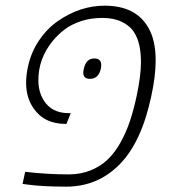

<svg xmlns="http://www.w3.org/2000/svg" viewBox="-20 -660 621 689"><path d="M215.8 -215.3Q138.2 -215.3 99.6 -272.5Q73.7 -310.1 73.7 -363.3Q73.7 -389.6 80.1 -419.4Q91.3 -472.7 120.6 -515.6Q149.9 -558.6 188.5 -585Q267.6 -639.6 355.5 -639.6Q467.8 -639.6 512.7 -560.1Q538.6 -515.1 538.6 -443.4Q538.6 -387.2 522.9 -314.9Q487.8 -149.4 408.9 -69.8Q330.1 9.8 217.8 9.8Q133.3 9.8 79.1 2.4L61 0L70.3 -43.5Q148.9 -34.2 226.6 -34.2Q269 -34.2 304.4 -48.3Q339.8 -62.5 365.5 -86.7Q391.1 -110.8 411.6 -147.2Q432.1 -183.6 445.8 -224.1Q459.5 -264.6 470.2 -314.9Q485.8 -387.7 485.8 -437Q485.8 -505.4 461.9 -543Q446.8 -567.4 417.5 -581.5Q388.2 -595.7 347.2 -595.7Q306.2 -595.7 271.2 -584.2Q236.3 -572.8 212.2 -554.4Q188 -536.1 168.9 -512.7Q117.7 -450.2 117.7 -372.1Q117.7 -330.6 136.7 -300.3Q165 -253.9 227.1 -253.9H233.9L218.3 -215.3ZM318.4 -450.2Q343.3 -450.2 343.3 -426.3Q343.3 -420.4 341.8 -413.1Q333.5 -377 302.7 -377Q278.8 -377 278.8 -399.4Q278.8 -405.3 280.8 -413.1Q288.6 -450.2 318.4 -450.2Z"/></svg>

Font: Open Sans Hebrew Light
Style: Italic
Weight: 300
Italic angle: -12°
Foundry: Ascender Corporation, Yanek Iontef
Version: Version 2.001;PS 002.001;hotconv 1.0.70;makeotf.lib2.5.58329